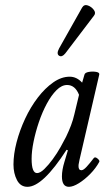

<svg xmlns="http://www.w3.org/2000/svg" viewBox="-20 -708 406 741"><path d="M86 13Q59 13 45.5 -13Q32 -39 32 -73Q32 -113 44 -159Q56 -205 77 -250Q98 -295 126 -331.5Q154 -368 185.5 -390Q217 -412 249 -412Q276 -412 297 -389L306 -420Q308 -428 323 -430.5Q338 -433 351.5 -430.5Q365 -428 363 -420L287 -92Q286 -85 284.5 -79Q283 -73 283 -67Q283 -51 294 -51Q302 -51 314 -64Q326 -77 342 -98Q347 -104 356.5 -96Q366 -88 363 -83Q350 -59 328.5 -37Q307 -15 284.5 -1Q262 13 246 13Q219 13 219 -27Q219 -40 221.5 -54Q224 -68 228 -81L242 -128L237 -130Q145 13 86 13ZM123 -40Q135 -40 151 -55.5Q167 -71 183.5 -93.5Q200 -116 213.5 -140Q227 -164 235 -180Q246 -203 254 -224Q262 -245 267 -267L285 -342Q270 -380 239 -380Q218 -380 198 -360Q178 -340 160.5 -307.5Q143 -275 130 -236.5Q117 -198 109.5 -161Q102 -124 102 -95Q102 -40 123 -40ZM232 -502Q219 -486 208 -493Q197 -500 208 -521L297 -679Q305 -692 319 -687Q333 -682 342 -670Q351 -658 343 -648Z"/></svg>

Font: Junicode Two Beta Condensed
Style: Italic
Weight: 400
Width: 3
Italic angle: -9°
Version: Version 1.053; ttfautohint (v1.8.4)